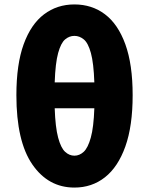

<svg xmlns="http://www.w3.org/2000/svg" viewBox="-20 -833 673 867"><path d="M316 14Q198 14 126 -90.5Q54 -195 54 -403Q54 -543 87 -633.5Q120 -724 179 -768.5Q238 -813 316 -813Q395 -813 454 -768.5Q513 -724 546 -633Q579 -542 579 -403Q579 -264 546 -171.5Q513 -79 454 -32.5Q395 14 316 14ZM316 -130Q339 -130 358 -147.5Q377 -165 390 -211.5Q403 -258 406 -344H227Q230 -258 242.5 -211.5Q255 -165 274 -147.5Q293 -130 316 -130ZM227 -461H406Q403 -548 390.5 -593.5Q378 -639 358.5 -655Q339 -671 316 -671Q293 -671 274 -655Q255 -639 242.5 -593.5Q230 -548 227 -461Z"/></svg>

Font: Chiron GoRound TC H
Style: Regular
Weight: 900
Designer: Ryoko NISHIZUKA 西塚涼子 (kana, bopomofo & ideographs); Paul D. Hunt (Latin, Greek & Cyrillic); Sandoll Communications 산돌커뮤니
Foundry: Adobe
Version: Version 1.000;hotconv 1.1.1;makeotfexe 2.6.0